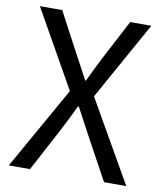

<svg xmlns="http://www.w3.org/2000/svg" viewBox="-82 -800 738 868"><g transform="rotate(10 286.5 -366.5)"><path d="M17.3 0 231 -378.7 30.7 -733.4H133.3L233 -545.7Q247.2 -520.3 260 -495.5Q272.8 -470.7 290.6 -438.4H294.6Q310.1 -470.7 321.8 -495.5Q333.5 -520.3 346.9 -545.7L445.4 -733.4H542.3L342.4 -374.4L556.6 0H454.5L346.5 -198.1Q332.3 -225.2 316.6 -254.2Q301 -283.2 283 -316.6H279Q262.9 -283.2 248.6 -254.2Q234.3 -225.2 220 -198.1L114.6 0Z"/></g></svg>

Font: Noto Sans TC
Style: Regular
Weight: 100
Designer: Ryoko NISHIZUKA 西塚涼子 (kana, bopomofo & ideographs); Paul D. Hunt (Latin, Greek & Cyrillic); Sandoll Communications 산돌커뮤니
Foundry: Adobe
Version: Version 2.004;hotconv 1.0.118;makeotfexe 2.5.65603